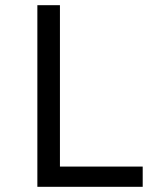

<svg xmlns="http://www.w3.org/2000/svg" viewBox="-20 -720 640 740"><path d="M124 0H530V-78H211V-700H124Z"/></svg>

Font: CommitMonoNiceRocks
Style: Regular
Weight: 400
Monospace: yes
Designer: Eigil Nikolajsen
Foundry: Eigil Nikolajsen
Version: Version 1.143